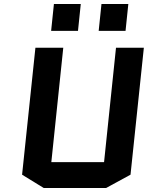

<svg xmlns="http://www.w3.org/2000/svg" viewBox="-20 -940 755 965"><path d="M563 -700H703L636 -62L513 5H200L91 -62L158 -700H298L238 -125H503ZM237 -785 251 -920H386L372 -785ZM476 -785 490 -920H625L611 -785Z"/></svg>

Font: Quantico
Style: Bold Italic
Weight: 700
Italic angle: -12°
Designer: Matt Desmond
Foundry: MADtype
Version: Version 2.002